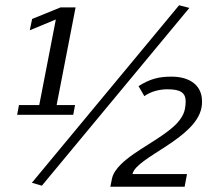

<svg xmlns="http://www.w3.org/2000/svg" viewBox="-20 -693 838 729"><path d="M45 -257H258L265 -294H195L267 -665H210L102 -621L93 -578L192 -619L129 -294H52ZM101 1 139 12 699 -663 660 -673ZM399 16H681L690 -32H483C496 -96 722 -165 745 -284C747 -293 747 -301 747 -309C747 -367 703 -402 631 -402C582 -402 549 -393 506 -366L528 -328C553 -346 586 -354 616 -354C667 -354 685 -340 685 -307C685 -299 684 -289 682 -279C678 -259 667 -241 651 -224C597 -168 493 -123 439 -69C422 -52 409 -34 405 -14Z"/></svg>

Font: KpSans
Style: Italic
Weight: 400
Italic angle: -11°
Version: Version 0.66